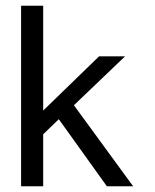

<svg xmlns="http://www.w3.org/2000/svg" viewBox="-20 -651 540 671"><path d="M53.7 -630.9H130.9V-264.6L326.2 -454.1H417L238.3 -283.2L445.3 0H353.5L185.5 -234.4L130.9 -181.6V0H53.7Z"/></svg>

Font: BabelStone Pseudographica
Style: Regular
Weight: 400
Designer: Andrew West
Foundry: BabelStone
Version: Version 16.0.0